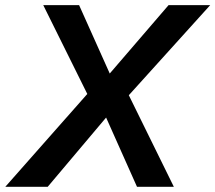

<svg xmlns="http://www.w3.org/2000/svg" viewBox="-59 -723 833 743"><path d="M-38.6 0 278.8 -359.4 108.4 -703.1H247.1L365.7 -438.5L593.3 -703.1H754.4L439.5 -354.5L613.8 0H471.2L351.6 -268.1L125.5 0Z"/></svg>

Font: Schibsted Grotesk SemiBold
Style: Italic
Weight: 600
Italic angle: -12°
Designer: Bakken & Baeck AS, Henrik Kongsvoll
Foundry: Schibsted ASA
Version: Version 1.100;gftools[0.9.25]